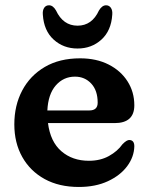

<svg xmlns="http://www.w3.org/2000/svg" viewBox="-20 -712 576 744"><path d="M500.5 -304Q500.5 -235 424 -235H166Q175 -163 217.8 -126Q260.5 -89 324.5 -89Q369 -89 402.2 -107.5Q435.5 -126 454.5 -153Q471.5 -170.5 482 -169.5Q500.5 -168.5 500.5 -145Q499.5 -104 472.8 -68Q446 -32 398 -9.8Q350 12.5 285.5 12.5Q209 12.5 153 -18.2Q97 -49 66.2 -103.8Q35.5 -158.5 35.5 -230Q35.5 -303.5 66 -361.2Q96.5 -419 153.5 -452.5Q210.5 -486 290.5 -486Q353.5 -486 400.8 -462Q448 -438 474.2 -396.8Q500.5 -355.5 500.5 -304ZM270.5 -415Q226 -415 196.2 -381Q166.5 -347 163.5 -284H326Q358.5 -284 358.5 -314Q358.5 -361.5 333.5 -388.2Q308.5 -415 270.5 -415ZM280.5 -612.5Q336.5 -612.5 363.5 -671.5Q375.5 -691.5 391 -691.5Q403 -691.5 409.8 -681.5Q416.5 -671.5 415 -655Q411 -593 373 -558.5Q335 -524 280.5 -524Q226 -524 188 -558.5Q150 -593 146 -655Q144.5 -671.5 151 -681.5Q157.5 -691.5 170 -691.5Q185.5 -691.5 197 -671.5Q224.5 -612.5 280.5 -612.5Z"/></svg>

Font: Fraunces 9pt S100 SemiBold
Style: Regular
Weight: 600
Version: Version 1.000; ttfautohint (v1.8.3)